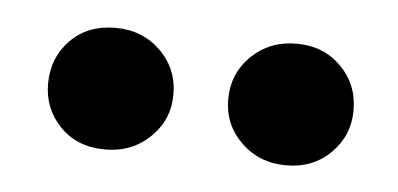

<svg xmlns="http://www.w3.org/2000/svg" viewBox="-27 -722 427 206"><g transform="rotate(5 187.0 -618.5)"><path d="M159 -618Q159 -591 139.5 -572Q120 -553 91 -553Q61 -553 42.5 -572Q24 -591 24 -618Q24 -646 42.5 -665Q61 -684 91 -684Q120 -684 139.5 -665Q159 -646 159 -618ZM353 -618Q353 -591 334 -572Q315 -553 286 -553Q257 -553 237.5 -572Q218 -591 218 -618Q218 -646 237.5 -665Q257 -684 286 -684Q315 -684 334 -665Q353 -646 353 -618Z"/></g></svg>

Font: Baloo Da 2 SemiBold
Style: Regular
Weight: 600
Designer: Noopur Datye, Sulekha Rajkumar and Ek Type
Foundry: Ek Type
Version: Version 1.640;hotconv 1.0.111;makeotfexe 2.5.65597; ttfautoh